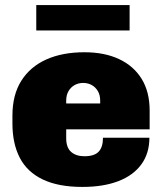

<svg xmlns="http://www.w3.org/2000/svg" viewBox="-20 -727 640 757"><path d="M305 10Q210 10 148.5 -19.5Q87 -49 58 -105Q29 -161 29 -240V-271Q29 -353 64 -408.5Q99 -464 162.5 -492.5Q226 -521 313 -521Q392 -521 449.5 -494Q507 -467 538.5 -416Q570 -365 570 -291V-217H241V-182Q241 -145 260.5 -128Q280 -111 313 -111Q352 -111 369 -129Q386 -147 386 -184H569Q569 -122 537 -78.5Q505 -35 446 -12.5Q387 10 305 10ZM241 -319H375V-330Q375 -352 366 -367.5Q357 -383 342 -391.5Q327 -400 308 -400Q289 -400 274 -391.5Q259 -383 250 -367.5Q241 -352 241 -330ZM123 -607V-707H491V-607Z"/></svg>

Font: Chivo Mono Black
Style: Regular
Weight: 900
Designer: Hector Gatti
Foundry: Omnibus-Type
Version: Version 1.008